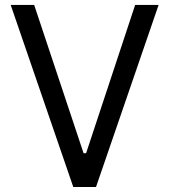

<svg xmlns="http://www.w3.org/2000/svg" viewBox="-20 -747 676 767"><path d="M116.5 -727.3 313.9 -134.9H323.9L519.9 -727.3H613.6L363.6 0H272.7L22.7 -727.3Z"/></svg>

Font: Interface
Style: Regular
Weight: 400
Designer: Rasmus Andersson
Foundry: rsms
Version: Version 1.8